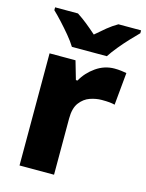

<svg xmlns="http://www.w3.org/2000/svg" viewBox="-116 -837 692 908"><g transform="rotate(15 230.0 -383.0)"><path d="M386 -559Q402 -559 419 -557Q436 -555 445 -553L430 -394Q419 -397 404.5 -398.5Q390 -400 366 -400Q338 -400 309 -390Q280 -380 259.5 -353Q239 -326 239 -275V0H70V-549H197L223 -459H231Q254 -501 295.5 -530Q337 -559 386 -559ZM164 -606Q150 -629 127.5 -656Q105 -683 81.5 -708.5Q58 -734 39 -752V-766H151Q177 -749 200 -730.5Q223 -712 249 -689Q275 -712 299 -731.5Q323 -751 349 -766H460V-752Q443 -735 419 -709.5Q395 -684 372.5 -656.5Q350 -629 335 -606Z"/></g></svg>

Font: Noto Sans Meetei Mayek ExtraBold
Style: Regular
Weight: 800
Designer: Monotype Design Team and Neelakash Kshetrimayum
Foundry: Monotype Imaging Inc.
Version: Version 2.002; ttfautohint (v1.8.4.7-5d5b)